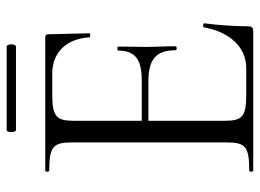

<svg xmlns="http://www.w3.org/2000/svg" viewBox="-122 -659 781 577"><g transform="rotate(-90 268.5 -370.5)"><path d="M166 -713H417C426 -713 426 -741 417 -741H166C158 -741 158 -713 166 -713ZM475 -149C461 -70 415 -21 352 -21H272C207 -21 194 -33 194 -85V-315H313C380 -315 406 -291 406 -233C406 -229 418 -229 418 -233C418 -266 416 -294 416 -325C416 -349 417 -366 417 -406C417 -409 405 -409 405 -406C405 -356 380 -335 316 -335H194V-539C194 -592 207 -604 274 -604H335C399 -604 440 -563 445 -492C445 -489 457 -489 457 -492L454 -616C454 -622 452 -625 445 -625H44C40 -625 40 -613 44 -613C117 -613 129 -601 129 -544V-81C129 -23 117 -12 44 -12C40 -12 40 0 44 0H463C474 0 478 -4 478 -15C478 -57 482 -112 487 -147C487 -151 476 -152 475 -149Z"/></g></svg>

Font: Cormorant SC
Style: Regular
Weight: 400
Designer: Christian Thalmann (Catharsis Fonts)
Version: Version 1.000;PS 001.000;hotconv 1.0.70;makeotf.lib2.5.58329